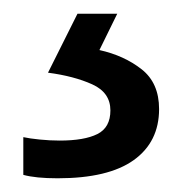

<svg xmlns="http://www.w3.org/2000/svg" viewBox="-20 -20 265 280"><path d="M212 139Q212 187 175 213.5Q138 240 64 240Q32 240 14 235V180Q23 182 38 183.5Q53 185 67 185Q103 185 122 175.5Q141 166 141 141Q141 115 114.5 103Q88 91 50 86L93 0H151L125 53Q161 61 186.5 81Q212 101 212 139Z"/></svg>

Font: Noto Sans Anatolian Hieroglyphs
Style: Regular
Weight: 400
Designer: Monotype Design Team
Foundry: Monotype Imaging Inc.
Version: Version 2.001; ttfautohint (v1.8.4.7-5d5b)